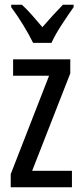

<svg xmlns="http://www.w3.org/2000/svg" viewBox="-20 -786 343 806"><path d="M282 0H25V-55L186 -468H35V-537H275V-478L115 -69H282ZM119 -606Q103 -639 78 -680Q53 -721 27 -756V-766H72Q91 -749 113.5 -723.5Q136 -698 158 -672Q184 -702 201.5 -721Q219 -740 244 -766H289V-756Q267 -725 239.5 -683Q212 -641 196 -606Z"/></svg>

Font: Noto Sans Lao UI ExtCond
Style: Regular
Weight: 400
Width: 2
Designer: Monotype Design Team
Foundry: Monotype Imaging Inc.
Version: Version 2.000; ttfautohint (v1.8.4.7-5d5b)